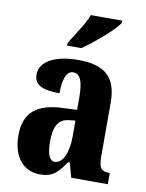

<svg xmlns="http://www.w3.org/2000/svg" viewBox="-87 -828 683 899"><g transform="rotate(10 255.0 -378.0)"><path d="M187 -619V-606H254C311 -645 400 -721 421 -756V-766H271C255 -721 212 -662 187 -619ZM165 10C225 10 249 -15 286 -69H294L313 0H487V-53H484C446 -53 434 -69 434 -124V-378C434 -504 372 -549 250 -549C150 -549 69 -516 69 -447C69 -400 108 -380 190 -380C190 -449 206 -488 237 -488C272 -488 285 -449 285 -374V-318L218 -315C95 -310 35 -262 35 -153C35 -42 94 10 165 10ZM223 -60C198 -60 186 -93 186 -149C186 -221 204 -258 257 -264L286 -267V-191C286 -113 261 -60 223 -60Z"/></g></svg>

Font: Noto Serif Hebrew ExtraCondensed ExtraBold
Style: Regular
Weight: 800
Width: 2
Designer: Monotype Design Team
Foundry: Monotype Imaging Inc.
Version: Version 2.004